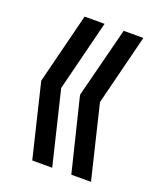

<svg xmlns="http://www.w3.org/2000/svg" viewBox="-104 -667 527 642"><g transform="rotate(20 160.0 -346.0)"><path d="M24 -351 87 -90H158L95 -351L158 -602H87ZM162 -351 226 -90H296L233 -351L296 -602H226Z"/></g></svg>

Font: Bebas Neue Regular two
Style: Regular2
Weight: 400
Designer: Ryoichi Tsunekawa & LGV (GE)
Foundry: Free Software Foundation, Inc.
Version: Version 1.003 August 13, 2016